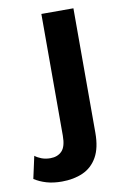

<svg xmlns="http://www.w3.org/2000/svg" viewBox="-172 -549 529 814"><g transform="rotate(-10 92.0 -142.5)"><path d="M28 215Q-9 215 -38 206.5Q-67 198 -90 183L-69 87Q-58 96 -41 102.5Q-24 109 -3 109Q28 109 46.5 90Q65 71 65 24V-500H203V36Q203 101 180.5 140.5Q158 180 118.5 197.5Q79 215 28 215Z"/></g></svg>

Font: Kantumruy Pro SemiBold
Style: Regular
Weight: 600
Version: Version 1.002